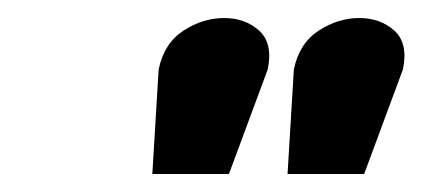

<svg xmlns="http://www.w3.org/2000/svg" viewBox="-20 -782 469 213"><path d="M156 -705 149 -589H234L277 -705Q283 -734 267.5 -748Q252 -762 228.5 -762Q205 -762 183.5 -748Q162 -734 156 -705ZM306 -705 299 -589H384L427 -705Q433 -734 417.5 -748Q402 -762 378.5 -762Q355 -762 333.5 -748Q312 -734 306 -705Z"/></svg>

Font: Advent Pro Black
Style: Italic
Weight: 900
Italic angle: -12°
Version: Version 3.000